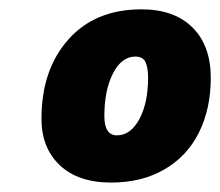

<svg xmlns="http://www.w3.org/2000/svg" viewBox="-20 -742 467 407"><path d="M293.9 -577.1Q293.9 -599.1 288.3 -610.6Q282.7 -622.1 267.1 -622.1Q237.8 -622.1 219.5 -586.4Q201.2 -550.8 201.2 -496.1Q201.2 -455.1 228 -455.1Q256.8 -455.1 275.4 -489.5Q293.9 -523.9 293.9 -577.1ZM426.8 -577.1Q426.8 -511.7 401.9 -461.4Q377 -411.1 328.9 -383.1Q280.8 -355 215.8 -355Q145.5 -355 106.7 -391.8Q67.9 -428.7 67.9 -490.2Q67.9 -594.2 124.8 -658.2Q181.6 -722.2 279.8 -722.2Q349.6 -722.2 388.2 -683.6Q426.8 -645 426.8 -577.1Z"/></svg>

Font: TypoPRO Open Sans
Style: Italic
Weight: 800
Italic angle: -12°
Foundry: Ascender Corporation
Version: Version 1.10